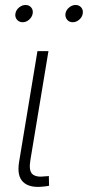

<svg xmlns="http://www.w3.org/2000/svg" viewBox="-20 -743 351 766"><path d="M151.4 1.5Q97.7 7.3 72.3 -16.8Q46.9 -41 56.2 -97.2L129.4 -539.1H173.3L101.1 -103.5Q94.2 -61.5 109.6 -48.1Q125 -34.7 160.6 -39.6Q166.5 -40 168.7 -40Q170.9 -40 174.8 -41L175.8 -2Q171.4 -1 165 0Q158.7 1 151.4 1.5ZM270 -654.3Q255.9 -654.3 247.6 -664.6Q239.3 -674.8 241.2 -689Q243.7 -703.1 255.6 -713.1Q267.6 -723.1 281.7 -723.1Q295.9 -723.1 304.2 -713.1Q312.5 -703.1 310.1 -689Q308.1 -674.8 296.1 -664.6Q284.2 -654.3 270 -654.3ZM70.3 -654.3Q56.2 -654.3 47.6 -664.6Q39.1 -674.8 41.5 -689Q43.9 -703.1 55.9 -713.1Q67.9 -723.1 82 -723.1Q96.2 -723.1 104.5 -713.1Q112.8 -703.1 110.4 -689Q107.9 -674.8 96.2 -664.6Q84.5 -654.3 70.3 -654.3Z"/></svg>

Font: Inter 18pt ExtraLight
Style: Italic
Weight: 250
Italic angle: -9.3988°
Designer: Rasmus Andersson
Foundry: rsms
Version: Version 4.001;git-66647c0bb